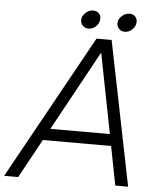

<svg xmlns="http://www.w3.org/2000/svg" viewBox="-92 -960 840 1012"><g transform="rotate(5 328.0 -454.5)"><path d="M624 0H556L516 -206H155L42 0H-32L390 -763H470ZM421 -692 189 -268H504ZM301 -854Q301 -875 319.5 -892Q338 -909 360 -909Q378 -909 389.5 -898Q401 -887 401 -870Q401 -847 383.5 -829.5Q366 -812 343 -812Q325 -812 313 -824Q301 -836 301 -854ZM493 -854Q493 -875 511.5 -892Q530 -909 552 -909Q570 -909 581.5 -898Q593 -887 593 -870Q593 -847 575.5 -829.5Q558 -812 535 -812Q517 -812 505 -824Q493 -836 493 -854Z"/></g></svg>

Font: Open Sauce One Light Italic
Style: Regular
Weight: 300
Italic angle: -10°
Designer: Alfredo Marco Pradil
Foundry: Creative Sauce Fz LLC
Version: Version 1.477